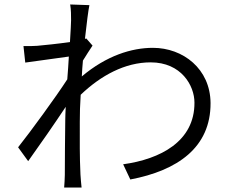

<svg xmlns="http://www.w3.org/2000/svg" viewBox="-20 -808 1040 859"><path d="M366 -636 360 -634C368 -705 375 -762 380 -785L294 -788C298 -764 298 -739 298 -717C298 -706 296 -669 293 -620C240 -612 178 -606 146 -603C125 -602 106 -601 85 -602L93 -528C157 -537 244 -549 288 -555C286 -522 284 -487 281 -453C232 -377 116 -218 61 -149L106 -87C157 -158 225 -256 274 -330C273 -307 272 -287 272 -273C271 -167 270 -121 270 -25C270 -9 268 18 267 31H345C343 13 341 -10 340 -27C336 -114 337 -171 337 -263C337 -299 338 -341 341 -384C431 -470 539 -529 654 -529C791 -529 850 -425 850 -349C851 -175 697 -96 531 -73L563 -5C774 -45 923 -148 922 -347C921 -500 799 -594 664 -594C569 -594 456 -559 346 -466C347 -490 349 -514 351 -537C365 -560 382 -586 394 -604Z"/></svg>

Font: Noto Sans CJK JP DemiLight
Style: Regular
Weight: 350
Designer: Ryoko NISHIZUKA (kana & ideographs); Paul D. Hunt (Latin, Greek & Cyrillic); Wenlong ZHANG (bopomofo); Sandoll Communica
Foundry: Adobe Systems Incorporated
Version: Version 1.004;PS 1.004;hotconv 1.0.82;makeotf.lib2.5.63406